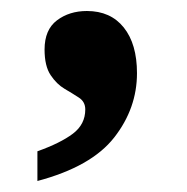

<svg xmlns="http://www.w3.org/2000/svg" viewBox="-20 -175 340 349"><path d="M48 100Q90 85 112.5 68Q135 51 135 24Q135 10 123.5 2.5Q112 -5 97.5 -13.5Q83 -22 72 -38.5Q61 -55 61 -85Q61 -121 83.5 -138Q106 -155 138 -155Q181 -155 205 -125Q229 -95 229 -42Q229 22 187.5 75Q146 128 48 154Z"/></svg>

Font: Noto Serif Hentaigana EL
Style: Regular
Weight: 400
Designer: Kazuhiro Yamada
Foundry: nipponia
Version: Version 1.000